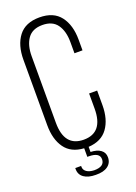

<svg xmlns="http://www.w3.org/2000/svg" viewBox="-161 -770 697 987"><g transform="rotate(-20 187.0 -276.0)"><path d="M339 -529V-471H295V-532Q295 -592 269.5 -628Q244 -664 189 -664Q134 -664 108.5 -628Q83 -592 83 -532V-168Q83 -37 189 -37Q295 -37 295 -168V-251H339V-171Q339 -94 304.5 -46Q270 2 199 6V34Q234 35 254 49.5Q274 64 274 90Q274 121 250.5 138Q227 155 185 154Q144 154 120.5 137.5Q97 121 97 91V85H129V90Q129 107 144 117.5Q159 128 185 129Q242 129 242 89Q242 52 182 52H175V5Q105 1 71 -46.5Q37 -94 37 -171V-529Q37 -609 74 -657.5Q111 -706 188 -706Q265 -706 302 -657.5Q339 -609 339 -529Z"/></g></svg>

Font: TypoPRO Bebas Neue
Style: Regular
Weight: 400
Designer: Ryoichi Tsunekawa
Foundry: Ryoichi Tsunekawa
Version: Version 001.003